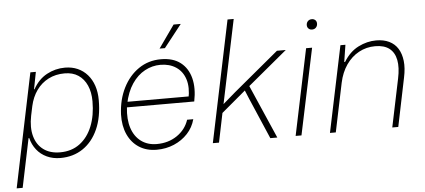

<svg xmlns="http://www.w3.org/2000/svg" viewBox="-59 -855 2544 1148"><g transform="rotate(-5 1213.0 -281.0)"><path d="M-3 167 139 -517H172L152 -414H155Q187 -472 238 -499.5Q289 -527 347 -527Q389 -527 423 -512Q457 -497 481.5 -469Q506 -441 519 -402.5Q532 -364 532 -316Q532 -214 499.5 -141.5Q467 -69 409 -30Q351 9 274 9Q229 9 192.5 -8Q156 -25 132 -55.5Q108 -86 98 -126H94L33 167ZM275 -25Q344 -25 393 -61.5Q442 -98 468 -162.5Q494 -227 494 -312Q494 -367 476 -407.5Q458 -448 424.5 -470.5Q391 -493 342 -493Q288 -493 245 -471Q202 -449 173.5 -409Q145 -369 133 -315L121 -258Q107 -188 121.5 -135.5Q136 -83 175.5 -54Q215 -25 275 -25Z M852 10Q791 10 746.5 -18.5Q702 -47 678.5 -98.5Q655 -150 657 -219Q661 -308 696 -377.5Q731 -447 789.5 -487Q848 -527 923 -527Q996 -527 1040.5 -492.5Q1085 -458 1100.5 -397.5Q1116 -337 1100 -258H696Q688 -187 705 -134.5Q722 -82 761 -53Q800 -24 855 -24Q925 -24 977 -59.5Q1029 -95 1048 -153H1085Q1072 -104 1038 -67.5Q1004 -31 956 -10.5Q908 10 852 10ZM699 -277 686 -291H1084L1067 -276Q1081 -345 1065.5 -393.5Q1050 -442 1011 -468Q972 -494 917 -494Q868 -494 823.5 -470Q779 -446 746.5 -398Q714 -350 699 -277ZM921 -591 1017 -727H1060L953 -591Z M1189 0 1341 -729H1378L1273 -227L1347 -291L1619 -517H1672L1436 -321L1576 0H1534L1429 -244L1407 -297L1262 -175L1226 0Z M1686 0 1794 -517H1830L1721 0ZM1839 -625Q1827 -625 1818.5 -633Q1810 -641 1810 -654Q1810 -668 1819 -677.5Q1828 -687 1843 -687Q1855 -687 1863.5 -679.5Q1872 -672 1872 -658Q1872 -644 1863 -634.5Q1854 -625 1839 -625Z M1892 0 2000 -517H2030L2014 -415H2019Q2055 -474 2107.5 -500.5Q2160 -527 2215 -527Q2260 -527 2293 -511Q2326 -495 2345 -464.5Q2364 -434 2369 -390.5Q2374 -347 2362 -291L2302 0H2266L2326 -288Q2340 -354 2331 -399.5Q2322 -445 2291 -469Q2260 -493 2206 -493Q2153 -493 2108 -468.5Q2063 -444 2032 -399Q2001 -354 1988 -293L1927 0Z"/></g></svg>

Font: Mona Sans
Style: Italic
Weight: 200
Italic angle: -11.6951°
Designer: Deni Anggara
Foundry: GitHub
Version: Version 2.000